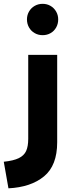

<svg xmlns="http://www.w3.org/2000/svg" viewBox="-85 -768 389 1023"><path d="M142.1 -580.6Q118.9 -580.6 99.7 -591.6Q80.6 -602.5 69.6 -621.8Q58.6 -641.2 58.6 -664.6Q58.6 -687.5 69.6 -706.5Q80.6 -725.6 99.7 -736.6Q118.9 -747.6 142.1 -747.6Q165.6 -747.6 184.3 -736.6Q203.1 -725.6 214.1 -706.5Q225.1 -687.5 225.1 -664.3Q225.1 -641.1 214.4 -621.8Q203.6 -602.5 184.7 -591.6Q165.8 -580.6 142.1 -580.6ZM-64.9 93.8Q-13.2 88.4 14.9 74.7Q43 61 54.2 36.6Q65.4 12.2 65.4 -28.3V-475.6H219.7V-9.8Q219.7 113.8 149.7 171.6Q79.6 229.5 -40 235.4Z"/></svg>

Font: DavidDev Light
Style: Regular
Weight: 300
Designer: David.dev
Foundry: David.dev
Version: Version 1.001;FEAKit 1.0